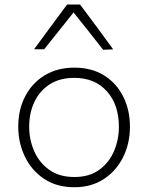

<svg xmlns="http://www.w3.org/2000/svg" viewBox="-20 -796 637 826"><path d="M300 9.5Q223.5 9.5 169.5 -26.8Q115.5 -63 87 -122.5Q58.5 -182 58.5 -251Q58.5 -325 88.8 -382.5Q119 -440 173.2 -472.5Q227.5 -505 299.5 -505Q374 -505 427.5 -471.8Q481 -438.5 510 -380.8Q539 -323 539 -251Q539 -178 509.2 -119Q479.5 -60 426 -25.2Q372.5 9.5 300 9.5ZM300 -34.5Q364.5 -34.5 407 -65.5Q449.5 -96.5 470.5 -146Q491.5 -195.5 491.5 -251Q491.5 -345 440 -403Q388.5 -461 300 -461Q236.5 -461 193.2 -432.8Q150 -404.5 127.8 -357Q105.5 -309.5 105.5 -251Q105.5 -195.5 127 -146Q148.5 -96.5 191.8 -65.5Q235 -34.5 300 -34.5ZM423.5 -582Q391.5 -623 360 -662.8Q328.5 -702.5 296.5 -742.5Q264.5 -702.5 233.5 -663.5Q202 -624 170 -584H126.5Q161.5 -632 197.5 -680.5Q233 -728.5 268.5 -776.5H324.5Q360 -728.5 396 -680.5Q431.5 -632 467 -583.5Z"/></svg>

Font: Heraclito ExtraLight
Style: Regular
Weight: 200
Designer: Kostas Bartsokas (font) & Cristiano Sobral (main changes)
Foundry: Kostas Bartsokas (font) & Cristiano Sobral (main changes)
Version: Version 1.00;July 8, 2020;FontCreator 13.0.0.2655 64-bit